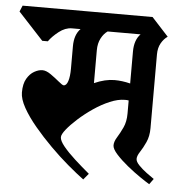

<svg xmlns="http://www.w3.org/2000/svg" viewBox="-67 -686 716 755"><g transform="rotate(5 290.5 -309.0)"><path d="M535 -203Q535 -171 524 -147Q513 -123 502 -106.5Q491 -90 491 -78Q491 -67 504.5 -53Q518 -39 535.5 -26Q553 -13 565 -5L549 17Q537 10 512 -7Q487 -24 460.5 -45.5Q434 -67 415 -88Q396 -109 396 -123Q396 -138 407 -155.5Q418 -173 429 -196.5Q440 -220 440 -252V-304Q436 -305 432 -305Q428 -305 424 -305Q398 -305 366 -291.5Q334 -278 302.5 -256.5Q271 -235 245 -211.5Q219 -188 203 -168Q187 -148 187 -137Q187 -123 205 -101Q223 -79 251 -53.5Q279 -28 309 -3L289 21Q262 1 226.5 -29Q191 -59 155 -95Q119 -131 88 -168Q57 -205 38 -239Q19 -273 19 -299Q19 -333 31 -353.5Q43 -374 60 -383.5Q77 -393 92 -393Q107 -393 125.5 -380Q144 -367 159.5 -354Q175 -341 180 -341Q191 -341 197 -359.5Q203 -378 203 -409V-497Q203 -543 227 -567H193Q167 -567 142 -547.5Q117 -528 103 -508H81L-18 -615L-8 -639H505L571 -567Q556 -557 545.5 -538.5Q535 -520 535 -494ZM440 -497Q440 -543 464 -567H334Q319 -557 308.5 -537Q298 -517 298 -490V-360Q341 -379 378 -379Q393 -379 408.5 -377Q424 -375 440 -371Z"/></g></svg>

Font: Jaini
Style: Regular
Weight: 400
Designer: Maithili Shingre, Girish Dalvi (Devanagari), Taresh Vohra (Latin)
Foundry: Ek Type
Version: Version 2.000; ttfautohint (v1.8.4.7-5d5b)